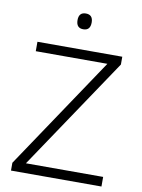

<svg xmlns="http://www.w3.org/2000/svg" viewBox="-98 -977 771 1043"><g transform="rotate(10 287.5 -455.5)"><path d="M536 0H37V-43L452 -662H57V-714H525V-671L110 -53H536ZM290 -911Q329 -911 329 -868Q329 -824 290 -824Q251 -824 251 -868Q251 -911 290 -911Z"/></g></svg>

Font: Noto Sans Light
Style: Regular
Weight: 300
Designer: Monotype Design Team
Foundry: Monotype Imaging Inc.
Version: Version 2.007